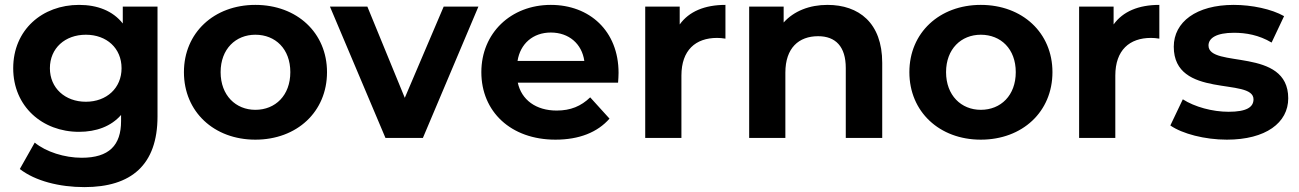

<svg xmlns="http://www.w3.org/2000/svg" viewBox="-20 -564 5312 785"><path d="M331 -148C246 -148 184 -204 184 -285C184 -367 246 -422 331 -422C416 -422 477 -367 477 -285C477 -204 416 -148 331 -148ZM303 -25C373 -25 434 -47 475 -94V-69C475 30 426 81 314 81C244 81 168 57 122 19L61 127C124 176 223 201 325 201C517 201 624 110 624 -88V-537H482V-468C441 -520 378 -544 303 -544C153 -544 34 -442 34 -285C34 -129 153 -25 303 -25Z M1024 7C1194 7 1317 -107 1317 -269C1317 -430 1194 -544 1024 -544C855 -544 732 -430 732 -269C732 -107 855 7 1024 7ZM1024 -115C944 -115 882 -174 882 -269C882 -364 944 -422 1024 -422C1106 -422 1167 -364 1167 -269C1167 -174 1106 -115 1024 -115Z M1936 -537H1794L1635 -164L1482 -537H1329L1556 0H1709Z M2096 -315C2107 -385 2159 -431 2232 -431C2306 -431 2359 -385 2369 -315ZM2251 7C2348 7 2423 -23 2472 -79L2393 -166C2356 -130 2313 -112 2256 -112C2171 -112 2112 -156 2097 -226H2507C2508 -238 2509 -255 2509 -266C2509 -438 2390 -544 2232 -544C2069 -544 1948 -429 1948 -269C1948 -108 2068 7 2251 7Z M2766 -255C2766 -359 2824 -409 2912 -409C2923 -409 2933 -408 2946 -406V-544C2861 -544 2797 -517 2759 -464V-537H2618V0H2766Z M3363 -544C3290 -544 3226 -519 3184 -472V-537H3043V0H3191V-267C3191 -368 3246 -416 3325 -416C3396 -416 3438 -374 3438 -286V0H3587V-307C3587 -471 3491 -544 3363 -544Z M3990 7C4160 7 4283 -107 4283 -269C4283 -430 4160 -544 3990 -544C3821 -544 3698 -430 3698 -269C3698 -107 3821 7 3990 7ZM3990 -115C3910 -115 3848 -174 3848 -269C3848 -364 3910 -422 3990 -422C4072 -422 4133 -364 4133 -269C4133 -174 4072 -115 3990 -115Z M4540 -255C4540 -359 4598 -409 4686 -409C4697 -409 4707 -408 4720 -406V-544C4635 -544 4571 -517 4533 -464V-537H4392V0H4540Z M4996 7C5155 7 5247 -62 5247 -162C5247 -373 4921 -283 4921 -378C4921 -408 4953 -430 5025 -430C5074 -430 5127 -421 5179 -390L5230 -498C5179 -527 5098 -544 5024 -544C4871 -544 4779 -474 4779 -373C4779 -158 5105 -249 5105 -158C5105 -126 5077 -107 5003 -107C4937 -107 4864 -127 4816 -158L4765 -51C4814 -17 4906 7 4996 7Z"/></svg>

Font: Montserrat-Alt1
Style: Bold
Weight: 700
Designer: Differentunic
Foundry: Differentunic
Version: Version 7.222